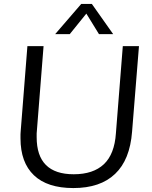

<svg xmlns="http://www.w3.org/2000/svg" viewBox="-20 -946 771 974"><path d="M352 8Q220 8 152 -57Q84 -122 84 -244Q84 -256 84 -265Q84 -274 85 -281L119 -712H201L167 -282Q166 -277 166 -269Q166 -261 166 -250Q166 -62 354 -62Q453 -62 507 -113Q561 -164 568 -270L603 -712H685L650 -278Q639 -135 564 -64Q489 8 352 8ZM334 -773H260L392 -926H446L554 -773H482L418 -877Z"/></svg>

Font: PRinguin Sans
Style: Italic
Weight: 400
Designer: Vernon Adams
Foundry: Vernon Adams
Version: ""